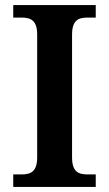

<svg xmlns="http://www.w3.org/2000/svg" viewBox="-20 -734 428 754"><path d="M32 0H356V-49H325C290 -49 263 -57 263 -116V-598C263 -657 290 -665 325 -665H356V-714H32V-665H63C98 -665 126 -657 126 -598V-116C126 -57 98 -49 63 -49H32Z"/></svg>

Font: Noto Serif Semi
Style: Regular
Weight: 600
Designer: Monotype Design Team
Foundry: Monotype Imaging Inc.
Version: Version 1.002